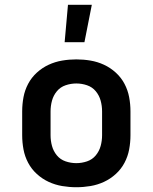

<svg xmlns="http://www.w3.org/2000/svg" viewBox="-20 -777 640 805"><path d="M300 8Q270 8 240.5 3Q211 -2 184 -14.5Q157 -27 134.5 -47.5Q112 -68 98 -94.5Q84 -121 78.5 -150.5Q73 -180 73 -210V-310Q73 -340 78.5 -369.5Q84 -399 98 -425.5Q112 -452 134.5 -472.5Q157 -493 184 -505.5Q211 -518 240.5 -523Q270 -528 300 -528Q330 -528 359.5 -523Q389 -518 416 -505.5Q443 -493 465.5 -472.5Q488 -452 502 -425.5Q516 -399 521.5 -369.5Q527 -340 527 -310V-210Q527 -180 521.5 -150.5Q516 -121 502 -94.5Q488 -68 465.5 -47.5Q443 -27 416 -14.5Q389 -2 359.5 3Q330 8 300 8ZM300 -93Q323 -93 345 -100.5Q367 -108 381.5 -125.5Q396 -143 402 -165Q408 -187 408 -210V-310Q408 -333 402 -355Q396 -377 381.5 -394.5Q367 -412 345 -419.5Q323 -427 300 -427Q277 -427 255 -419.5Q233 -412 218.5 -394.5Q204 -377 198 -355Q192 -333 192 -310V-210Q192 -187 198 -165Q204 -143 218.5 -125.5Q233 -108 255 -100.5Q277 -93 300 -93ZM251 -600 265 -757H365L334 -600Z"/></svg>

Font: Iosevka Book
Style: Bold
Weight: 700
Designer: Belleve Invis
Foundry: Belleve Invis
Version: Version 28.0.7; ttfautohint (v1.8.3)